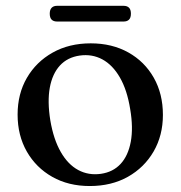

<svg xmlns="http://www.w3.org/2000/svg" viewBox="-20 -628 621 660"><path d="M292 -479Q365 -479 421 -447.8Q477 -416.5 508.5 -361Q540 -305.5 540 -233Q540 -162.5 508 -107.2Q476 -52 419.5 -20.2Q363 11.5 288.5 11.5Q215.5 11.5 159.8 -20Q104 -51.5 72.2 -107Q40.5 -162.5 40.5 -234Q40.5 -305.5 72.5 -360.5Q104.5 -415.5 161 -447.2Q217.5 -479 292 -479ZM327 -30.5Q368.5 -36.5 394.5 -64.5Q420.5 -92.5 429.5 -140.5Q438.5 -188.5 427.5 -253Q417 -318.5 392.2 -361.5Q367.5 -404.5 332 -423.8Q296.5 -443 254 -437Q212 -431 186 -402.8Q160 -374.5 151.2 -326.8Q142.5 -279 153 -214Q164 -149 188.8 -105.8Q213.5 -62.5 249 -43.5Q284.5 -24.5 327 -30.5ZM151 -581Q151 -594.5 157.5 -601.2Q164 -608 176 -608H405Q417 -608 423.5 -601.5Q430 -595 430 -581Q430 -567 423.5 -560.5Q417 -554 405 -554H176Q164 -554 157.5 -560.5Q151 -567 151 -581Z"/></svg>

Font: Fraunces 18pt
Style: Regular
Weight: 400
Version: Version 1.000;[b76b70a41]